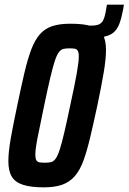

<svg xmlns="http://www.w3.org/2000/svg" viewBox="-20 -798 553 826"><path d="M313 -635 325 -688H375Q395 -688 406.5 -693.5Q418 -699 424 -711Q430 -723 434 -743L440 -778H513L510 -759Q503 -721 494 -697Q485 -673 470 -659.5Q455 -646 429.5 -640.5Q404 -635 364 -635ZM168 8Q113 8 79 -3Q45 -14 30.5 -38.5Q16 -63 16 -105Q16 -145 26.5 -204Q37 -263 54 -343Q71 -425 85 -484.5Q99 -544 114.5 -585Q130 -626 151.5 -650.5Q173 -675 204.5 -685.5Q236 -696 283 -696Q340 -696 373.5 -685.5Q407 -675 421.5 -650.5Q436 -626 436 -583Q436 -544 426 -485Q416 -426 399 -345Q382 -266 368 -207Q354 -148 339 -107Q324 -66 302 -40.5Q280 -15 248 -3.5Q216 8 168 8ZM174 -98Q189 -98 199.5 -100.5Q210 -103 219 -115Q228 -127 236.5 -153Q245 -179 256 -225.5Q267 -272 282 -344Q302 -435 310.5 -484Q319 -533 319 -554Q319 -572 314.5 -579.5Q310 -587 301.5 -588.5Q293 -590 279 -590Q263 -590 252.5 -587.5Q242 -585 233 -573Q224 -561 215.5 -535Q207 -509 196 -462.5Q185 -416 170 -344Q158 -283 149 -241.5Q140 -200 136 -174Q132 -148 132 -133Q132 -116 136.5 -108.5Q141 -101 150.5 -99.5Q160 -98 174 -98Z"/></svg>

Font: Saira ExtraCondensed
Style: Bold Italic
Weight: 700
Width: 2
Italic angle: -12°
Designer: Hector Gatti with collaboration of the Omnibus-Type team
Foundry: Omnibus-Type
Version: Version 1.101